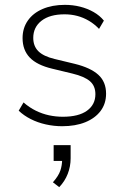

<svg xmlns="http://www.w3.org/2000/svg" viewBox="-20 -512 515 791"><path d="M236 8Q202 8 168.5 0.5Q135 -7 106.5 -21.5Q78 -36 57 -56L77 -90Q101 -69 127.5 -56Q154 -43 182 -37Q210 -31 239 -31Q304 -31 338.5 -56Q373 -81 373 -124Q373 -158 350.5 -177.5Q328 -197 278 -209L195 -229Q132 -244 102.5 -275Q73 -306 73 -355Q73 -396 94.5 -427Q116 -458 155.5 -475Q195 -492 247 -492Q280 -492 310 -484.5Q340 -477 365.5 -462.5Q391 -448 408 -427L388 -393Q369 -413 346 -426.5Q323 -440 298 -446.5Q273 -453 246 -453Q185 -453 151 -426.5Q117 -400 117 -356Q117 -322 138 -301Q159 -280 205 -269L288 -249Q353 -233 385 -204Q417 -175 417 -126Q417 -85 394.5 -55Q372 -25 331.5 -8.5Q291 8 236 8ZM224 259 198 239Q221 213 228.5 191Q236 169 236 144L251 151H201V86H271V140Q271 174 259 204.5Q247 235 224 259Z"/></svg>

Font: Nunito Sans 12pt ExtraLight
Style: Regular
Weight: 200
Version: Version 3.101;gftools[0.9.27]